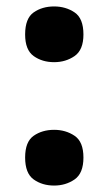

<svg xmlns="http://www.w3.org/2000/svg" viewBox="-20 -567 338 596"><path d="M148 -374Q111 -374 84.5 -393Q58 -412 58 -460Q58 -510 84.5 -528.5Q111 -547 148 -547Q184 -547 211.5 -528.5Q239 -510 239 -460Q239 -412 211.5 -393Q184 -374 148 -374ZM148 9Q111 9 84.5 -10Q58 -29 58 -78Q58 -127 84.5 -145.5Q111 -164 148 -164Q184 -164 211.5 -145.5Q239 -127 239 -78Q239 -29 211.5 -10Q184 9 148 9Z"/></svg>

Font: Noto Serif Khmer SemiCondensed Black
Style: Regular
Weight: 900
Width: 4
Designer: Danh Hong and the Monotype Design Team
Foundry: Monotype Imaging Inc.
Version: Version 2.004